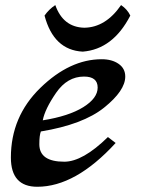

<svg xmlns="http://www.w3.org/2000/svg" viewBox="-20 -711 571 741"><path d="M124 9.8Q22 9.8 22 -103Q22 -261.2 135.7 -371.8Q249.5 -482.4 372.6 -482.4Q412.1 -482.4 437.7 -464.6Q463.4 -446.8 463.4 -415.5Q463.4 -361.3 382.1 -295.9Q300.8 -230.5 137.7 -203.6Q131.8 -188.5 131.8 -154.3Q131.8 -86.9 228 -86.9Q299.3 -86.9 396.5 -182.1L426.3 -159.2Q271.5 9.8 124 9.8ZM145 -246.6Q245.6 -262.7 301.3 -297.4Q356.9 -332 356.9 -373Q356.9 -415.5 304.2 -415.5Q239.7 -415.5 196.5 -352.8Q153.3 -290 145 -246.6ZM299.3 -511.7Q187 -517.6 151.9 -650.9Q168.9 -675.3 193.4 -691.4Q223.6 -606 305.2 -604Q387.7 -605 447.3 -691.4Q471.2 -675.3 482.9 -650.9Q416 -521 299.3 -511.7Z"/></svg>

Font: Kelvinch
Style: Bold Italic
Weight: 700
Italic angle: -10°
Designer: Paul James Miller
Foundry: High-Logic / Made with FontCreator
Version: Version 3.30 September 23, 2016